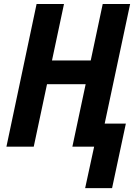

<svg xmlns="http://www.w3.org/2000/svg" viewBox="-20 -734 699 961"><path d="M406.2 207.5 451.2 0H342.3L408.7 -312.5H215.3L148.9 0H12.2L163.1 -713.9H300.3L240.2 -431.2H434.1L494.1 -713.9H631.3L503.9 -115.2H609.9L541 207.5Z"/></svg>

Font: Open Sans SemiCondensed
Style: Bold Italic
Weight: 700
Width: 4
Italic angle: -12°
Designer: Monotype Design Team
Foundry: Monotype Imaging Inc.
Version: Version 3.003